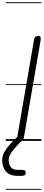

<svg xmlns="http://www.w3.org/2000/svg" viewBox="-56 -1246 386 1698"><path d="M156 -35Q154.5 -18.5 147.5 -9.5Q140.5 -0.5 121.5 1Q103.5 2 99.2 -7Q95 -16 97 -35L244.5 -891.5Q246 -908 253.2 -917Q260.5 -926 279 -927.5Q297 -928.5 301.5 -919.5Q306 -910.5 303.5 -891.5ZM156 -35Q154.5 -18.5 147.5 -9.5Q140.5 -0.5 121.5 1Q103.5 2 99.2 -7Q95 -16 97 -35L244.5 -891.5Q246 -908 253.2 -917Q260.5 -926 279 -927.5Q297 -928.5 301.5 -919.5Q306 -910.5 303.5 -891.5ZM101 309.5Q50 309.5 20 290Q-10 270.5 -23.2 239Q-36.5 207.5 -36.5 172.5Q-36.5 131.5 -17.2 98.2Q2 65 24 40Q40 21 60 0.2Q80 -20.5 99 -36.5Q110.5 -45 114.8 -46Q119 -47 125.5 -47Q135.5 -47 143.2 -40.2Q151 -33.5 152.8 -24.8Q154.5 -16 146.5 -9Q119 14 99 36.8Q79 59.5 55.5 87.5Q44.5 100.5 32.8 123.8Q21 147 21 171.5Q21 207.5 39.8 231.8Q58.5 256 98 256H132Q149.5 256 160.2 260Q171 264 171 281.5Q171 300 159.5 304.8Q148 309.5 132 309.5ZM-5 424.5H309.5V432.5H-5ZM-5 -16H309.5V0H-5ZM-5 -501.5H309.5V-493.5H-5ZM-5 -1226H309.5V-1218H-5Z"/></svg>

Font: Edu AU VIC WA NT Guides
Style: Regular
Weight: 400
Designer: Tina and Corey Anderson, Eben Sorkin, Mirko Velimirovic
Foundry: Google for Education
Version: Version 1.001